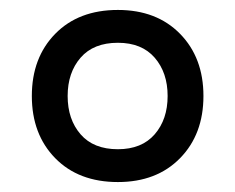

<svg xmlns="http://www.w3.org/2000/svg" viewBox="-20 -743 473 386"><path d="M217 -377Q138 -377 91 -425Q44 -473 44 -550Q44 -627 91 -675Q138 -723 217 -723Q295 -723 342 -675Q389 -627 389 -550Q389 -473 342 -425Q295 -377 217 -377ZM217 -443Q265 -443 291 -473Q317 -503 317 -550Q317 -597 291 -627Q265 -657 217 -657Q168 -657 142 -627Q116 -597 116 -550Q116 -503 142 -473Q168 -443 217 -443Z"/></svg>

Font: 42dot Sans Medium
Style: Regular
Weight: 500
Designer: 42dot
Version: Version 1.000